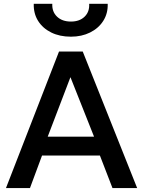

<svg xmlns="http://www.w3.org/2000/svg" viewBox="-20 -964 734 984"><path d="M10.5 0 282.5 -700H404L683 0H556.5L492 -167H195.5L133.5 0ZM224.5 -263.5H462L341 -568.5ZM343.5 -776Q286 -776 242.5 -797.5Q199 -819 175.2 -857Q151.5 -895 153 -944.5H248Q246 -904 272.2 -878.8Q298.5 -853.5 343.5 -853.5Q388 -853.5 413.8 -878.8Q439.5 -904 437 -944.5H532Q533.5 -895 509.2 -857Q485 -819 441.8 -797.5Q398.5 -776 343.5 -776Z"/></svg>

Font: Geologica
Style: Regular
Weight: 400
Designer: Sindre Bremnes, Frode Helland
Foundry: Monokrom Skriftforlag AS
Version: Version 1.010; ttfautohint (v1.8.4.7-5d5b);gftools[0.9.28]